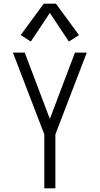

<svg xmlns="http://www.w3.org/2000/svg" viewBox="-20 -1020 540 1040"><path d="M220 0V-292L50 -735H114L250 -376L386 -735H450L280 -292V0ZM147 -795 92 -830 217 -1000H283L408 -830L353 -795L250 -950Z"/></svg>

Font: Iosevka Term Light
Style: Regular
Weight: 300
Monospace: yes
Designer: Belleve Invis
Foundry: Belleve Invis
Version: Version 9.0.1; ttfautohint (v1.8.3)